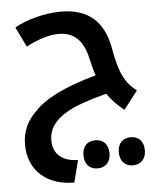

<svg xmlns="http://www.w3.org/2000/svg" viewBox="-56 -551 783 925"><g transform="rotate(-5 335.0 -89.0)"><path d="M537 -4 605 -92C551 -132 523 -185 503 -303C480 -436 404 -502 273 -502C196 -502 107 -479 48 -445L95 -348C149 -378 208 -396 252 -396C327 -396 371 -353 390 -266C397 -236 404 -208 413 -182C252 -136 166 -91 113 -35C68 8 45 60 45 121C45 246 132 324 266 324L293 217C219 217 173 178 173 113C173 57 204 14 264 -20C301 -42 365 -65 456 -89C477 -58 503 -31 537 -4ZM384 266C422 266 447 241 447 198C447 155 423 130 384 130C346 130 321 153 321 198C321 241 346 266 384 266ZM555 266C594 266 618 239 618 198C618 156 594 130 555 130C516 130 492 155 492 198C492 240 516 266 555 266Z"/></g></svg>

Font: Noto Kufi Arabic SemiBold
Style: Regular
Weight: 600
Designer: Monotype Design Team, David Williams, Khaled Hosny
Foundry: Google LLC
Version: Version 2.109